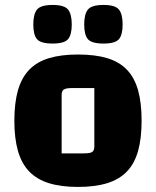

<svg xmlns="http://www.w3.org/2000/svg" viewBox="-20 -731 621 765"><path d="M290.7 13.8Q223.4 13.8 175.2 -1.1Q127 -16 96.5 -47.6Q66.1 -79.1 51.6 -129.4Q37.2 -179.6 37.2 -250Q37.2 -321.2 51.6 -371.4Q66.1 -421.6 96.5 -453.2Q127 -484.7 175.2 -499.3Q223.4 -513.8 290.7 -513.8Q359 -513.8 407.2 -499.3Q455.4 -484.7 485.7 -453.2Q516 -421.6 530.1 -371.5Q544.2 -321.4 544.2 -250Q544.2 -179.6 530.1 -129.4Q516 -79.1 485.6 -47.6Q455.1 -16 406.9 -1.1Q358.7 13.8 290.7 13.8ZM225.6 -119.9H314.6Q339.1 -119.9 347.4 -125.6Q355.8 -131.4 355.8 -147.2V-380.1H266.7Q243.3 -380.1 234.4 -374.4Q225.6 -368.6 225.6 -352.8ZM392.8 -557.5Q345.1 -557.5 330.3 -574.9Q315.5 -592.2 315.5 -633.5Q315.5 -674.6 330.3 -693Q345.1 -711.3 392.8 -711.3Q439 -711.3 453.8 -693Q468.6 -674.6 468.6 -633.5Q468.6 -592.2 453.8 -574.9Q439 -557.5 392.8 -557.5ZM190 -557.5Q142.4 -557.5 127.5 -574.9Q112.7 -592.2 112.7 -633.5Q112.7 -674.6 127.5 -693Q142.4 -711.3 190 -711.3Q236.2 -711.3 251.1 -693Q265.9 -674.6 265.9 -633.5Q265.9 -592.2 251.1 -574.9Q236.2 -557.5 190 -557.5Z"/></svg>

Font: Changa
Style: Regular
Weight: 400
Designer: Eduardo Rodriguez Tunni
Foundry: Eduardo Rodriguez Tunni
Version: Version 3.003